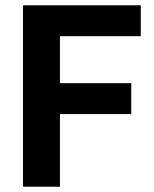

<svg xmlns="http://www.w3.org/2000/svg" viewBox="-20 -707 584 727"><path d="M67 0V-687H513V-570H207V-392H477V-275H207V0Z"/></svg>

Font: Archivo SemiCondensed
Style: Bold
Weight: 680
Width: 4
Designer: Hector Gatti
Foundry: Omnibus-Type
Version: Version 2.001; ttfautohint (v1.8.3)